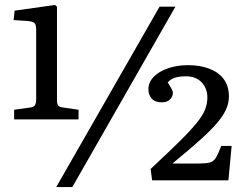

<svg xmlns="http://www.w3.org/2000/svg" viewBox="-20 -741 990 775"><path d="M37 -259V-298L102 -307Q117 -309 121.5 -317Q126 -325 126 -340V-617Q126 -638 121.5 -645.5Q117 -653 95 -656L35 -660L39 -698L202 -721L210 -714V-338Q210 -322 214.5 -315.5Q219 -309 235 -307L297 -298V-259ZM207 14 624 -714H688L272 14ZM594 -13 588 -59Q660 -126 705 -170.5Q750 -215 774.5 -245.5Q799 -276 808 -299.5Q817 -323 817 -348Q817 -384 794 -408.5Q771 -433 730 -433Q702 -433 684 -426.5Q666 -420 657 -408Q667 -393 672.5 -382.5Q678 -372 678 -366Q678 -353 667 -340.5Q656 -328 633 -328Q605 -328 592 -343.5Q579 -359 579 -380Q579 -409 600.5 -431Q622 -453 658.5 -465.5Q695 -478 739 -478Q788 -478 825.5 -463.5Q863 -449 883.5 -421Q904 -393 904 -351Q904 -326 893 -300.5Q882 -275 856.5 -245Q831 -215 786.5 -175Q742 -135 676 -81H782Q812 -81 827 -85Q842 -89 851.5 -104.5Q861 -120 873 -152H915L902 -13Z"/></svg>

Font: Literata 18pt
Style: Regular
Weight: 400
Designer: Latin by Veronika Burian and Jose Scaglione. Greek by Irene Vlachou. Cyrillic by Vera Evstafieva.
Foundry: TypeTogether
Version: Version 3.103;gftools[0.9.29]